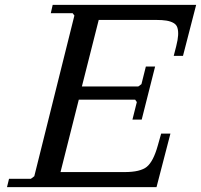

<svg xmlns="http://www.w3.org/2000/svg" viewBox="-20 -770 827 790"><path d="M304.2 -359.9 229 -62H493.2Q557.1 -62 584 -83.7Q610.8 -105.5 628.9 -169.9L643.1 -220.2H681.2L624 0H8.8L17.1 -34.2H106.9L121.1 -44.9L286.1 -706.1L278.8 -715.8H189L196.8 -750H787.1L732.9 -540H694.8L705.1 -580.1Q711.9 -606.9 712.9 -625Q713.9 -643.1 710 -655.8Q706.1 -668.5 694.3 -675.3Q682.6 -682.1 665.5 -685.1Q648.4 -688 622.1 -688H386.2L316.9 -414.1H548.8L562 -423.8L580.1 -496.1H618.2L563 -277.8H524.9L543 -350.1L536.1 -359.9Z"/></svg>

Font: Happy Times at the IKOB New Game Plus Edition
Style: Italic
Weight: 400
Italic angle: -16°
Designer: Lucas Le Bihan
Foundry: Lucas Le Bihan
Version: Version 1.000;PS 1.0;hotconv 1.0.88;makeotf.lib2.5.647800